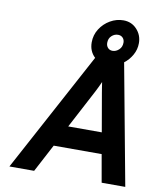

<svg xmlns="http://www.w3.org/2000/svg" viewBox="-94 -949 867 1025"><g transform="rotate(10 339.5 -437.0)"><path d="M27.5 0.5 377.5 -650Q345 -680.5 345 -728.5Q345 -768.5 366 -801.5Q387 -834.5 420.8 -854Q454.5 -873.5 492 -873.5Q536.5 -873.5 565.2 -842.2Q594 -811 594 -767.5Q594 -733 577 -703Q560 -673 534 -653.5L655.5 0.5H527.5L501 -150H241L161.5 0.5ZM462 -703Q481 -703 496.8 -717.8Q512.5 -732.5 512.5 -756Q512.5 -772 502.8 -782.2Q493 -792.5 477 -792.5Q457.5 -792.5 442.2 -778.2Q427 -764 427 -740.5Q427 -724.5 436.5 -713.8Q446 -703 462 -703ZM299.5 -264.5H481.5L445.5 -472Q443.5 -483.5 440.8 -501Q438 -518.5 436.5 -529.5Q433 -520.5 424.2 -502.5Q415.5 -484.5 410 -474Z"/></g></svg>

Font: Overpass
Style: Bold Italic
Weight: 700
Italic angle: -10°
Designer: Delve Withrington, Dave Bailey, Thomas Jockin
Foundry: Delve Fonts LLC
Version: Version 4.000; ttfautohint (v1.8.3)